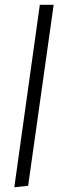

<svg xmlns="http://www.w3.org/2000/svg" viewBox="-20 -582 308 805"><path d="M147 -562H205L98 197L40 203Z"/></svg>

Font: FiraGO Light
Style: Italic
Weight: 300
Italic angle: -8°
Designer: bBox Type GmbH
Foundry: bBox Type GmbH
Version: Version 1.001